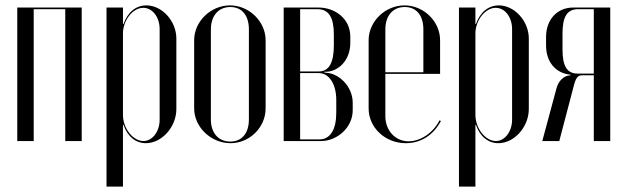

<svg xmlns="http://www.w3.org/2000/svg" viewBox="-20 -523 2322 712"><path d="M44 -495V0H105V-489H222V0H283V-495Z M375 169H436V-60H438C453 -16 484 8 521 8C580 8 634 -52 634 -119V-380C634 -445 581 -503 523 -503C485 -503 454 -479 438 -434H436V-495H375ZM436 -97V-399C436 -447 472 -494 511 -494C546 -494 572 -459 572 -415V-79C572 -35 545 0 512 0C473 0 436 -47 436 -97Z M833 -503C761 -503 700 -443 700 -374V-121C700 -52 762 8 835 8C906 8 965 -51 965 -121V-374C965 -443 904 -503 833 -503ZM834 -497C877 -497 903 -466 903 -414V-80C903 -29 877 2 834 2C790 2 762 -30 762 -80V-414C762 -464 790 -497 834 -497Z M1279 -387C1279 -455 1221 -495 1162 -495H1032V0H1171C1230 0 1288 -50 1288 -114V-141C1288 -205 1235 -250 1192 -253L1183 -254V-257H1192C1233 -259 1279 -297 1279 -364ZM1093 -258V-489H1156C1200 -489 1218 -458 1218 -395V-355C1218 -292 1201 -258 1162 -258ZM1227 -105C1227 -43 1205 -6 1164 -6H1093V-252H1162C1200 -252 1227 -212 1227 -152Z M1347 -374V-121C1347 -50 1408 8 1485 8C1541 8 1587 -22 1615 -74L1610 -77C1587 -31 1540 1 1495 1C1446 1 1409 -39 1409 -92V-249H1612V-374C1612 -443 1552 -503 1480 -503C1408 -503 1347 -443 1347 -374ZM1409 -255V-414C1409 -465 1437 -497 1481 -497C1524 -497 1550 -466 1550 -414V-255Z M1682 169H1743V-60H1745C1760 -16 1791 8 1828 8C1887 8 1941 -52 1941 -119V-380C1941 -445 1888 -503 1830 -503C1792 -503 1761 -479 1745 -434H1743V-495H1682ZM1743 -97V-399C1743 -447 1779 -494 1818 -494C1853 -494 1879 -459 1879 -415V-79C1879 -35 1852 0 1819 0C1780 0 1743 -47 1743 -97Z M2243 -495H2105C2046 -495 2005 -450 2005 -386V-354C2005 -294 2040 -251 2096 -246V-244C2071 -243 2050 -223 2043 -193L1991 0H2054L2106 -198C2115 -235 2122 -244 2140 -244H2182V0H2243ZM2066 -340V-399C2066 -461 2083 -489 2124 -489H2182V-250H2123C2082 -250 2066 -278 2066 -340Z"/></svg>

Font: Moniqa Display
Style: Regular
Weight: 400
Designer: Rajesh Rajput
Foundry: Rajesh Rajput
Version: Version 1.000